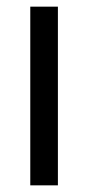

<svg xmlns="http://www.w3.org/2000/svg" viewBox="-20 -557 265 577"><path d="M154 0H71V-537H154Z"/></svg>

Font: Noto Sans Khmer Condensed
Style: Regular
Weight: 400
Width: 3
Designer: Danh Hong and the Monotype Design Team
Foundry: Monotype Imaging Inc.
Version: Version 2.004